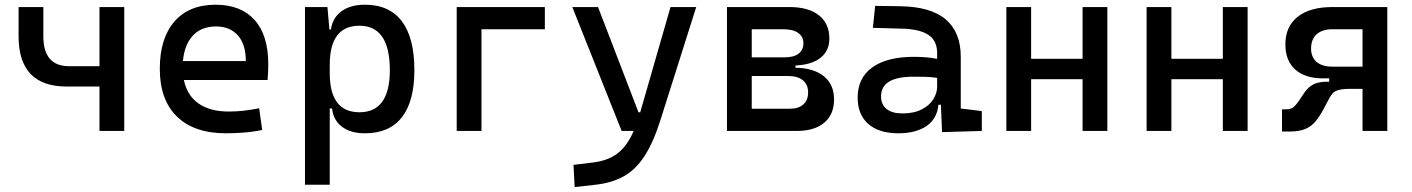

<svg xmlns="http://www.w3.org/2000/svg" viewBox="-20 -547 5899 802"><path d="M258.8 -185.5Q57.6 -185.5 57.6 -395.5V-517.6H161.1V-395.5Q161.1 -270.5 268.6 -270.5H395.5V-517.6H499V0H395.5V-185.5Z M923.8 9.8Q791.5 9.8 719.5 -59.8Q647.5 -129.4 647.5 -259.8Q647.5 -386.7 708.5 -457Q769.5 -527.3 880.9 -527.3Q985.8 -527.3 1043.2 -463.9Q1100.6 -400.4 1100.6 -279.3Q1100.6 -243.7 1097.7 -212.9H748Q761.7 -147.9 809.6 -114.5Q857.4 -81.1 935.5 -81.1Q967.8 -81.1 999 -84.7Q1030.3 -88.4 1062.5 -94.7L1075.2 -3.9Q1029.3 4.9 991.2 7.3Q953.1 9.8 923.8 9.8ZM744.1 -292H1006.8Q1006.8 -361.8 973.6 -399.2Q940.4 -436.5 881.8 -436.5Q821.8 -436.5 786.1 -398.9Q750.5 -361.3 744.1 -292Z M1253.9 224.6V-517.6H1347.7L1356 -423.8H1362.3Q1369.1 -472.7 1406.5 -500Q1443.8 -527.3 1504.4 -527.3Q1606.4 -527.3 1658.7 -458Q1710.9 -388.7 1710.9 -253.9Q1710.9 -124 1658.7 -57.1Q1606.4 9.8 1504.4 9.8Q1444.8 9.8 1408.4 -17.6Q1372.1 -44.9 1367.2 -93.8H1357.4V224.6ZM1357.4 -241.2Q1357.4 -78.1 1481.4 -78.1Q1608.4 -78.1 1608.4 -253.9Q1608.4 -439.5 1481.4 -439.5Q1357.4 -439.5 1357.4 -276.4Z M1887.7 0V-517.6H2255.9V-424.8H1991.2V0Z M2380.4 234.4 2375.5 141.6 2456.5 131.8Q2518.6 124.5 2558.8 94.2Q2599.1 64 2627 0H2576.7L2370.6 -517.6H2478L2647 -78.1H2654.3L2780.8 -517.6H2888.2L2738.8 -45.9Q2709.5 46.9 2673.1 103.5Q2636.7 160.2 2587.2 188.5Q2537.6 216.8 2468.3 224.6Z M3016.6 0V-517.6H3277.3Q3356.9 -517.6 3400.6 -483.2Q3444.3 -448.7 3444.3 -385.7Q3444.3 -334.5 3407.2 -305.4Q3370.1 -276.4 3302.7 -273.4V-264.2Q3379.4 -262.7 3421.6 -228.3Q3463.9 -193.8 3463.9 -131.8Q3463.9 -68.8 3422.9 -34.4Q3381.8 0 3307.6 0ZM3120.1 -92.8H3279.3Q3315.4 -92.8 3335.4 -110.6Q3355.5 -128.4 3355.5 -161.1Q3355.5 -193.8 3333.7 -211.7Q3312 -229.5 3272.5 -229.5H3120.1ZM3120.1 -307.6H3259.8Q3295.9 -307.6 3315.9 -323Q3335.9 -338.4 3335.9 -366.2Q3335.9 -394 3314.2 -409.4Q3292.5 -424.8 3252.9 -424.8H3120.1Z M3915 4.9 3910.2 -109.4H3899.9Q3894 -49.8 3849.4 -20Q3804.7 9.8 3732.4 9.8Q3651.4 9.8 3606.9 -29.3Q3562.5 -68.4 3562.5 -139.6Q3562.5 -221.7 3623.8 -265.6Q3685.1 -309.6 3796.9 -309.6Q3852.5 -309.6 3894.5 -301.3V-325.2Q3894.5 -377 3858.2 -401.1Q3821.8 -425.3 3750 -427.2L3626 -430.7L3635.7 -522.5L3740.2 -521Q3868.7 -519 3930.9 -465.6Q3993.2 -412.1 3993.2 -309.6V-93.8L4081.1 -83V0ZM3894.5 -221.7Q3869.6 -225.6 3845 -226.1Q3820.3 -226.6 3794.9 -226.6Q3660.2 -226.6 3660.2 -144.5Q3660.2 -110.4 3683.3 -91.8Q3706.5 -73.2 3749 -73.2Q3797.4 -73.2 3829.8 -89.8Q3862.3 -106.4 3878.4 -132.3Q3894.5 -158.2 3894.5 -185.5Z M4502 0V-216.3H4287.1V0H4183.6V-517.6H4287.1V-301.3H4502V-517.6H4605.5V0Z M5087.9 0V-216.3H4873V0H4769.5V-517.6H4873V-301.3H5087.9V-517.6H5191.4V0Z M5506.3 -219.7Q5431.2 -219.7 5390.1 -256.8Q5349.1 -293.9 5349.1 -361.8Q5349.1 -436 5400.4 -476.8Q5451.7 -517.6 5545.4 -517.6H5774.9V0H5671.4V-175.8H5621.1Q5589.4 -175.8 5572.8 -171.4Q5556.2 -167 5547.9 -158.2Q5539.6 -149.4 5532.2 -135.7L5511.2 -96.2Q5493.7 -62.5 5475.8 -40.8Q5458 -19 5432.6 -8.3Q5407.2 2.4 5365.7 2.4H5335V-90.3H5351.1Q5371.1 -90.3 5382.1 -98.9Q5393.1 -107.4 5404.3 -124L5428.7 -160.2Q5444.3 -183.1 5465.6 -194.3Q5486.8 -205.6 5522.5 -205.6H5532.2V-219.7ZM5671.4 -268.6V-424.8H5545.4Q5502.9 -424.8 5479.7 -403.8Q5456.5 -382.8 5456.5 -344.2Q5456.5 -308.1 5479.7 -288.3Q5502.9 -268.6 5545.4 -268.6Z"/></svg>

Font: Cascadia Code NF
Style: Regular
Weight: 400
Monospace: yes
Designer: Aaron Bell
Foundry: Saja Typeworks
Version: Version 2404.023; ttfautohint (v1.8.4)